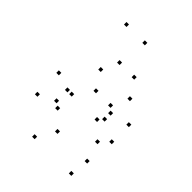

<svg xmlns="http://www.w3.org/2000/svg" viewBox="-234 -953 1088 1088"><g transform="rotate(45 310.0 -409.0)"><path d="M531.2 10V-10H511.2V10ZM545.3 -102.8V-122.8H525.3V-102.8ZM307.6 -102.8V-122.8H287.6V-102.8ZM215.1 -196.7V-216.7H195.1V-196.7ZM215.1 -309.2V-329.2H195.1V-309.2ZM299.2 -419.8V-439.8H279.2V-419.8ZM415.9 -419.8V-439.8H395.9V-419.8ZM447.2 -388.9V-408.9H427.2V-388.9ZM447.2 -340.8V-360.8H427.2V-340.8ZM418.4 -309.1V-329.1H398.4V-309.1ZM181.1 -309.1V-329.1H161.1V-309.1ZM181.1 -221.8V-241.8H161.1V-221.8ZM509.2 -221.8V-241.8H489.2V-221.8ZM566.4 -278.8V-298.8H546.4V-278.8ZM566.4 -415.8V-435.8H546.4V-415.8ZM466.7 -524.2V-544.2H446.7V-524.2ZM232.9 -524.2V-544.2H212.9V-524.2ZM78.3 -342.9V-362.9H58.3V-342.9ZM78.3 -171.2V-191.2H58.3V-171.2ZM237.1 10V-10H217.1V10ZM397.4 -627.4V-647.4H377.4V-627.4ZM302.7 -807.7V-827.7H282.7V-807.7ZM155.6 -807.7V-827.7H135.6V-807.7ZM280.4 -627.4V-647.4H260.4V-627.4Z"/></g></svg>

Font: Monaspace Krypton Dots Var
Style: Regular
Weight: 400
Designer: Riley Cran and the Lettermatic Team
Version: Version 1.100 (Monaspace Krypton Dots)